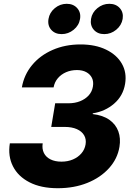

<svg xmlns="http://www.w3.org/2000/svg" viewBox="-20 -969 687 999"><path d="M280.8 10.3Q193.4 10.3 133.8 -20.3Q74.2 -50.8 47.4 -103.8Q20.5 -156.7 31.2 -223.1H202.1Q197.8 -194.3 208.5 -172.9Q219.2 -151.4 242.9 -139.6Q266.6 -127.9 299.8 -127.9Q332.5 -127.9 359.1 -139.2Q385.7 -150.4 403.3 -170.7Q420.9 -190.9 425.3 -217.8Q429.7 -244.6 417.7 -265.1Q405.8 -285.6 379.9 -297.1Q354 -308.6 316.4 -308.6H246.6L267.1 -431.6H336.4Q370.1 -431.6 397.2 -442.6Q424.3 -453.6 441.7 -472.9Q459 -492.2 463.4 -518.6Q467.8 -544.4 458.5 -563.5Q449.2 -582.5 429.2 -593.5Q409.2 -604.5 380.4 -604.5Q349.6 -604.5 323.7 -593.3Q297.9 -582 280.8 -561.8Q263.7 -541.5 258.8 -514.2H93.8Q105 -579.6 146.7 -630.1Q188.5 -680.7 253.7 -709.2Q318.8 -737.8 398.9 -737.8Q476.1 -737.8 531.7 -710.9Q587.4 -684.1 614 -637.7Q640.6 -591.3 630.9 -532.7Q620.6 -470.2 573.7 -429.7Q526.9 -389.2 462.9 -379.4L462.4 -375.5Q516.1 -369.1 549.3 -345.5Q582.5 -321.8 595.7 -285.6Q608.9 -249.5 601.6 -205.1Q591.3 -142.6 547.1 -93.8Q502.9 -44.9 434.3 -17.3Q365.7 10.3 280.8 10.3ZM522.5 -791.5Q487.8 -791.5 468 -814.2Q448.2 -836.9 453.6 -870.6Q459 -903.8 486.6 -926.5Q514.2 -949.2 548.8 -949.2Q583.5 -949.2 603.5 -926.5Q623.5 -903.8 618.2 -870.6Q612.3 -836.9 584.7 -814.2Q557.1 -791.5 522.5 -791.5ZM300.8 -791.5Q266.1 -791.5 246.3 -814.2Q226.6 -836.9 232.4 -870.6Q237.8 -903.8 265.1 -926.5Q292.5 -949.2 327.1 -949.2Q361.8 -949.2 381.8 -926.5Q401.9 -903.8 396.5 -870.6Q391.1 -836.9 363.3 -814.2Q335.4 -791.5 300.8 -791.5Z"/></svg>

Font: Inter 20pt ExtraBold
Style: Italic
Weight: 800
Italic angle: -9.3988°
Version: Version 4.001;git-66647c0bb